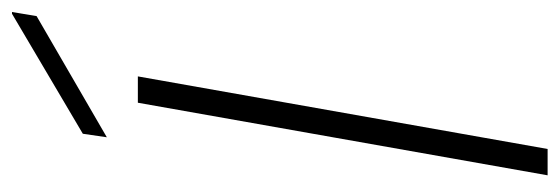

<svg xmlns="http://www.w3.org/2000/svg" viewBox="-334 -622 955 328"><g transform="rotate(-90 144.0 -457.5)"><path d="M9 0 133 -700H178L54 0ZM74 -753 80 -794 285 -915H288L281 -873Z"/></g></svg>

Font: DM Sans 36pt ExtraLight
Style: Italic
Weight: 250
Italic angle: -10°
Designer: Colophon Foundry, Jonny Pinhorn
Foundry: Colophon Foundry
Version: Version 4.004;gftools[0.9.30]